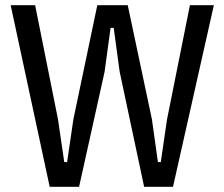

<svg xmlns="http://www.w3.org/2000/svg" viewBox="-20 -718 862 738"><path d="M171 0 21 -698H115L203 -259L227 -95H238L262 -259L354 -698H471L564 -259L587 -95H598L622 -259L710 -698H802L645 0H534L440 -442L417 -611H405L382 -442L284 0Z"/></svg>

Font: IBM Plex Sans Cond Text
Style: Regular
Weight: 450
Width: 3
Designer: Mike Abbink, Paul van der Laan, Pieter van Rosmalen
Foundry: Bold Monday
Version: Version 1.3